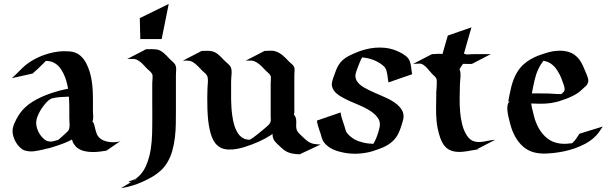

<svg xmlns="http://www.w3.org/2000/svg" viewBox="-20 -755 3072 967"><path d="M39.6 -361.3Q49.6 -369.6 58.7 -378.8Q67.9 -387.9 77 -397.1Q86.2 -406.2 95.5 -415.2Q104.7 -424.1 115 -431.9Q133.1 -445.8 155.6 -457.8Q178.2 -469.7 202.8 -478.4Q227.3 -487.1 252.3 -491.9Q277.3 -496.8 300.5 -497.1Q316.2 -497.3 332 -496.1Q347.9 -494.9 362.5 -488.5Q374.3 -483.4 383.7 -475.5Q393.1 -467.5 400.6 -457.8Q408.2 -448 414.1 -436.8Q419.9 -425.5 424.3 -414.3Q433.1 -392.1 438 -369.3Q442.9 -346.4 445.1 -323.2Q447.3 -300 447.8 -276.5Q448.2 -252.9 448.2 -229.5Q448.2 -220 448 -210.3Q447.8 -200.7 448.2 -191.2Q449 -178.2 449.5 -165.3Q450 -152.3 445.1 -140.1L448 -141.4Q453.9 -131.3 456.2 -121.1Q458.5 -110.8 460.9 -100.7Q463.4 -90.6 467.2 -80.8Q470.9 -71 479.7 -62Q483.9 -57.9 489.3 -54.1Q494.6 -50.3 500 -48.1Q512.2 -43.2 525.5 -40.8Q538.8 -38.3 552 -38.8Q556.2 -39.1 559.9 -39.2Q563.7 -39.3 567.9 -39.8Q570.1 -40 573.9 -40.8Q577.6 -41.5 580.9 -42Q584.2 -42.5 585.8 -42.6Q587.4 -42.7 585.4 -41.7Q584 -41 582.5 -40.6Q581.1 -40.3 579.6 -39.8L515.9 3.9Q499.8 6.6 481 8.8Q462.2 11 443.1 10.6Q424.1 10.3 406 6.2Q387.9 2.2 373.8 -7.3Q369.6 -10 366.8 -12.3Q364 -14.6 361.8 -17.1Q359.6 -19.5 357.4 -22.5Q355.2 -25.4 352.3 -29.3Q348.6 -34.2 346.4 -40Q344.2 -45.9 342.8 -52.2Q323.5 -42 303.2 -34.1Q283 -26.1 262.9 -19.8Q251.2 -16.1 239 -12.2Q226.8 -8.3 214.6 -6.1Q217 -6.8 215.2 -6.3Q213.4 -5.9 209.7 -4.9Q206.1 -3.9 201.7 -2.9Q197.3 -2 194.8 -1.2L177.7 2.4Q164.1 5.4 149.8 7Q135.5 8.5 121.6 6.6Q113.3 5.6 105.8 3.3Q98.4 1 91.6 -3.7Q80.1 -11.2 70.3 -23.6Q60.5 -35.9 54 -50.2Q47.4 -64.5 44.6 -79.7Q41.7 -95 44.4 -108.6Q46.9 -120.8 51.8 -132.3Q56.6 -143.8 62.3 -154.5Q70.8 -170.7 81.3 -185.4Q91.8 -200.2 105 -212.6Q121.1 -228.5 142.7 -241.9Q164.3 -255.4 187.9 -266.1Q211.4 -276.9 235.6 -285Q259.8 -293.2 281.2 -298.8Q291.5 -301.5 301.9 -303.8Q312.3 -306.2 322.8 -308.1Q319.6 -328.1 314 -347.5Q308.3 -366.9 299.3 -385.5Q293.9 -396.2 287.5 -406Q281 -415.8 272.8 -423.8Q264.6 -431.9 254.6 -437.6Q244.6 -443.4 232.7 -446Q227.3 -447.3 221.9 -447.6Q216.6 -448 210.9 -448.2Q207.5 -444.8 204.3 -441.5Q201.2 -438.2 197.8 -434.8Q184.6 -421.6 171.4 -409.1Q158.2 -396.5 143.8 -384.5ZM329.1 -188.2Q329.1 -208 328.9 -228.1Q328.6 -248.3 327.1 -268.3Q304.9 -267.8 283.1 -266.1Q261.2 -264.4 239.5 -259Q235.8 -256.8 233 -255.1Q230.2 -253.4 227.7 -251.7Q225.1 -250 222.5 -247.7Q220 -245.4 216.8 -242.2Q208.3 -233.6 199 -221.6Q189.7 -209.5 181.9 -195.8Q174.1 -182.1 168.6 -168Q163.1 -153.8 162.4 -141.4Q161.6 -129.6 164.2 -118Q166.7 -106.4 171.6 -95.5Q176.5 -84.5 183.5 -74.7Q190.4 -64.9 199 -57.1Q202.1 -54.4 206.7 -50.9Q211.2 -47.4 215.3 -45.7Q222.9 -43 229.4 -42.4Q235.8 -41.7 243.7 -42.7Q253.4 -44.7 260.7 -46.9L263.7 -47.9Q264.4 -48.1 265.5 -48.3Q266.6 -48.6 267.8 -48.8Q269.8 -49.3 270.4 -49.6Q271 -49.8 269.8 -49.3H270.3Q272.2 -50.5 273.9 -51.6Q275.6 -52.7 277.3 -54Q286.1 -61 294.6 -69Q303 -76.9 311.5 -84.5L322.5 -95Q323 -95.9 324.1 -97.4Q325.2 -98.9 326.2 -100.6Q328.6 -106 329.3 -110.8Q330.8 -119.4 330.4 -127.8Q330.1 -136.2 329.6 -144.8Q328.9 -155.8 329 -166.5Q329.1 -177.2 329.1 -188.2ZM327.9 -101.3 327.6 -101.1Q327.9 -101.1 327.9 -101.3Z M713.1 -505.6 704.3 -504.4Q704.6 -504.4 705.6 -504.9Q707.5 -505.1 709.7 -505.4Q711.9 -505.6 714.1 -506.1L715.8 -507.1Q716.3 -507.1 717.3 -507.1Q718.3 -507.1 719.2 -507.1Q720.2 -507.1 720.7 -507.1Q721.2 -507.1 720.7 -507.1Q722.2 -507.1 723.5 -507.2Q724.9 -507.3 726.3 -507.3Q736.6 -507.3 746.6 -507.4Q756.6 -507.6 766.6 -506.3Q777.6 -504.9 786.6 -500.1Q795.7 -495.4 803.7 -488.8Q811.8 -482.2 819 -474.5Q826.2 -466.8 833.3 -459.5Q838.1 -454.3 843.8 -449.7Q849.4 -445.1 854.2 -439.9Q861.6 -432.6 864.3 -425.3Q866.9 -418 867.3 -410.3Q867.7 -402.6 866.8 -394.4Q866 -386.2 866 -377V-199Q866 -166.7 865.5 -132.2Q865 -97.7 861 -63.2Q856.9 -28.8 847.9 3.9Q838.9 36.6 821.5 65.2Q808.3 86.7 790 103.6Q771.7 120.6 750 133.5Q732.2 144 712.6 153.6Q693.1 163.1 672.7 170.8Q652.3 178.5 631.3 184Q610.4 189.5 589.6 192.4L644.5 159.9Q641.1 161.9 637.6 162.6Q634 163.3 630.4 162.8Q626.7 162.1 627.8 160.8Q628.9 159.4 632.7 157.7Q636.5 156 642.1 154.1Q647.7 152.1 653.1 149.9Q647.9 151.4 649.8 150.8Q651.6 150.1 656 148.7Q657.5 148.2 658.8 147.5Q660.2 146.7 661.4 146.2Q660.6 146.2 660.2 146.5Q659.2 146.7 659.8 146.5Q660.4 146.2 661.9 146L664.3 144.5Q670.2 140.6 675.5 135.9Q680.9 131.1 685.8 126Q694.8 116.2 701.9 105.1Q709 94 714.5 82Q720 70.1 724.2 57.5Q728.5 44.9 731.7 32.5Q736.6 13.7 739.5 -5.5Q742.4 -24.7 744 -43.9Q745.6 -63.2 746.1 -82.6Q746.6 -102.1 746.8 -121.3Q747.3 -148.7 747.1 -175.7Q746.8 -202.6 746.8 -230V-335.7Q746.8 -340.1 747.4 -346.7Q748 -353.3 748.4 -360Q748.8 -366.7 748.4 -372.7Q748 -378.7 746.1 -382.3Q741.7 -390.4 735 -396.2Q728.3 -402.1 721.7 -408.2Q717.3 -412.4 713.4 -416.9Q709.5 -421.4 705.3 -425.5Q700.4 -430.9 695.3 -435.8Q690.2 -440.7 684.6 -444.9Q679 -449.2 672.7 -452.4Q666.5 -455.6 659.2 -457.3L651.6 -458.3H631.6Q630.4 -458.3 628.2 -458Q626 -457.8 625.2 -458Q624 -457.8 623 -457.9Q622.1 -458 621.1 -458ZM829.8 -735.1 794.2 -558.3H686.5L684.1 -663.8ZM665.3 146.2Q660.6 148.9 656.4 152.2Q652.1 155.5 647.5 158.2L670.7 144.8H670.4Q668.9 145.3 667.7 145.5Q666.5 145.8 665.3 146.2ZM677.2 143.6Q678 143.3 677.4 143.4Q676.8 143.6 675.5 143.8Q676 143.8 676.4 143.7Q676.8 143.6 677.2 143.6Z M993.2 -497.1 984.4 -495.8Q984.6 -495.8 985.6 -496.3Q987.5 -496.6 989.7 -496.8Q991.9 -497.1 994.1 -497.6L995.8 -498.5Q996.3 -498.5 997.3 -498.5Q998.3 -498.5 999.3 -498.5Q1000.2 -498.5 1000.7 -498.5Q1001.2 -498.5 1000.7 -498.5Q1002 -498.5 1003.4 -498.7Q1004.9 -498.8 1006.1 -498.8Q1016.1 -499 1026 -499.1Q1035.9 -499.3 1045.7 -497.3Q1054.9 -495.6 1063.2 -491.2Q1071.5 -486.8 1078.9 -480.8Q1086.2 -474.9 1092.9 -468Q1099.6 -461.2 1105.7 -454.8Q1110.8 -449.5 1116.1 -444.7Q1121.3 -439.9 1126.7 -435.1Q1131.6 -430.7 1136.2 -425.8Q1140.9 -420.9 1143.1 -414.6Q1145.3 -408.7 1146 -402.2Q1146.7 -395.8 1146.6 -389.3Q1146.5 -382.8 1145.9 -376.3Q1145.3 -369.9 1144.8 -363.8Q1144 -353.5 1144 -343.3Q1144 -333 1144 -322.5Q1144 -315.9 1144 -307Q1144 -298.1 1144 -288.8Q1144 -279.5 1144 -270.6Q1144 -261.7 1144 -255.1Q1144.5 -234.9 1145.5 -215.3Q1146 -205.8 1147.1 -195.2Q1148.2 -184.6 1149.4 -175.8Q1151.1 -163.1 1153.9 -148.7Q1156.7 -134.3 1161.3 -120.4Q1165.8 -106.4 1172.4 -93.8Q1179 -81.1 1188.2 -71.4Q1197.5 -61.8 1210 -56.4Q1222.4 -51 1238.8 -51.5Q1257.8 -63 1274.5 -76.7Q1291.3 -90.3 1308.1 -104.2Q1314.2 -109.4 1320.3 -114.5Q1326.4 -119.6 1332 -125.2L1335 -128.4L1337.6 -132.1Q1338.4 -133.3 1339.1 -134.2Q1339.8 -135 1340.3 -136.2Q1342.5 -140.1 1343.3 -144.3Q1344 -148.4 1344 -152.8Q1344 -157.2 1343.6 -161.5Q1343.3 -165.8 1343.3 -169.9V-336.2Q1343.3 -342.5 1344.1 -349Q1345 -355.5 1344.5 -361.8Q1344.5 -366 1343.8 -370.1Q1343.8 -370.6 1343.5 -371.1Q1342.5 -372.1 1342.2 -373.5Q1341.8 -375 1341.3 -376.2Q1340.6 -377.7 1338.5 -380.1Q1336.4 -382.6 1335.7 -383.3Q1331.3 -388.2 1326.2 -392.2Q1321 -396.2 1316.7 -401.1Q1308.3 -409.9 1299.8 -418.7Q1291.3 -427.5 1281.5 -434.6Q1277.3 -437.7 1272.9 -440.6Q1268.6 -443.4 1263.7 -445.3Q1262 -446 1260.4 -446.7Q1258.8 -447.3 1257.1 -447.8Q1255.1 -448.2 1252 -448.7Q1248.8 -449.2 1248.5 -449.7L1246.6 -450Q1239.3 -450.2 1231.9 -449.8Q1224.6 -449.5 1217.5 -449.5L1312.3 -498.5Q1325 -498.5 1337.9 -499.5Q1350.8 -500.5 1363.3 -497.6Q1374.3 -494.9 1384 -489.5Q1393.8 -484.1 1402.5 -477.2Q1411.1 -470.2 1419.1 -462.2Q1427 -454.1 1434.3 -446.3Q1438 -442.4 1442.6 -438.6Q1447.3 -434.8 1451.5 -430.8Q1455.8 -426.8 1459 -422Q1462.2 -417.2 1462.9 -411.4Q1464.1 -402.8 1463.3 -394.4Q1462.4 -386 1462.4 -377.4V-211.2Q1462.4 -202.4 1462.6 -194.1Q1462.9 -185.8 1460 -177.5L1460.4 -177.7Q1467.8 -169.4 1470 -160.6Q1472.2 -151.9 1472.2 -142.7Q1472.2 -133.5 1471.7 -124Q1471.2 -114.5 1473.4 -105Q1474.6 -99.4 1477.3 -94.8Q1480 -90.3 1483.4 -86.3Q1486.8 -82.3 1490.7 -78.6Q1494.6 -75 1498.5 -71.3Q1507.3 -63.2 1516 -54.9Q1524.7 -46.6 1534.9 -40.3Q1548.6 -32 1564 -29.8Q1579.3 -27.6 1594.7 -27.1L1489.5 22Q1480.2 21.7 1471.1 21Q1461.9 20.3 1453 18.6Q1444.1 16.8 1435.4 13.8Q1426.8 10.7 1418.7 5.9Q1407.7 -0.7 1398.9 -9.2Q1390.1 -17.6 1380.9 -26.1Q1376.5 -30.3 1372.2 -34.4Q1367.9 -38.6 1364.4 -43Q1360.8 -47.4 1358.3 -52.4Q1355.7 -57.4 1354.2 -63.7Q1353.3 -67.9 1353 -72Q1352.8 -76.2 1352.8 -80.3L1341.3 -72.8Q1311.5 -54 1281.2 -40.6Q1251 -27.3 1217.3 -16.4Q1196.5 -9.5 1173.7 -5.1Q1150.9 -0.7 1128.7 -2Q1106.2 -3.2 1090.7 -11.6Q1075.2 -20 1064.6 -33.4Q1054 -46.9 1047.4 -64.2Q1040.8 -81.5 1036.4 -101.1Q1031 -124.3 1028.3 -151Q1025.6 -177.7 1024.7 -205.3Q1023.7 -232.9 1023.9 -259.9Q1024.2 -286.9 1024.9 -310.3Q1025.4 -323 1026.6 -335.4Q1027.8 -347.9 1026.6 -360.4Q1025.9 -367.4 1023.2 -372.8Q1020.5 -378.2 1016.5 -382.6Q1012.5 -387 1007.6 -391Q1002.7 -395 998 -399.7Q992.4 -405.3 987.3 -410.9Q982.2 -416.5 976.6 -421.9Q970.9 -427.2 965.1 -432.4Q959.2 -437.5 952.6 -441.4Q944.8 -446.3 937.5 -447.9Q930.2 -449.5 921.1 -450Q918.2 -450 916.5 -449.8Q914.8 -449.7 911.4 -449.7Q909.9 -449.5 907.2 -449.3Q904.5 -449.2 905 -449.5H901.1Z M1695.1 -188.7Q1697.8 -170.4 1703.6 -153.4Q1709.5 -136.5 1715.1 -118.9Q1718 -109.9 1720.5 -100.2Q1722.9 -90.6 1729.2 -83.3Q1737.8 -73.5 1746.7 -66.2Q1755.6 -58.8 1765.4 -53.3Q1775.1 -47.9 1786.1 -43.8Q1797.1 -39.8 1809.6 -36.9Q1822 -33.9 1834.6 -32.5Q1847.2 -31 1860.1 -30.5Q1863.5 -35.9 1866.5 -41.6Q1869.4 -47.4 1872.1 -53.2Q1876.2 -62 1879.4 -71Q1882.6 -80.1 1885.3 -89.4Q1888.2 -99.1 1890.5 -108.2Q1892.8 -117.2 1893.2 -125.9Q1893.6 -134.5 1891.4 -143.2Q1889.2 -151.9 1883.1 -160.9Q1878.4 -168 1872.6 -174.1Q1866.7 -180.2 1860.1 -185.5Q1853.5 -190.9 1846.4 -195.6Q1839.4 -200.2 1832 -204.3Q1817.6 -212.6 1802.7 -219.4Q1787.8 -226.1 1772.7 -232.5Q1757.6 -239 1742.4 -245.5Q1727.3 -252 1712.9 -259.8Q1703.6 -264.9 1694.1 -270.5Q1684.6 -276.1 1676.3 -283.2Q1668 -290.3 1661.7 -298.8Q1655.5 -307.4 1652.6 -318.4Q1650.9 -325 1651.2 -331.5Q1651.6 -338.1 1653.1 -344.6Q1654.5 -351.1 1656.7 -357.4Q1658.9 -363.8 1661.1 -370.1Q1667 -387.7 1672.9 -402.5Q1678.7 -417.2 1686.9 -429.9Q1695.1 -442.6 1706.7 -453.1Q1718.3 -463.6 1735.6 -472.9Q1744.1 -477.3 1752.8 -481.2Q1761.5 -485.1 1770 -488.8Q1793.7 -499 1819 -505.7Q1844.2 -512.5 1869.9 -514.6Q1895.5 -516.8 1921 -513.9Q1946.5 -511 1971.2 -501.7Q1979.2 -498.8 1988.3 -494.5Q1997.3 -490.2 2006.1 -485.1Q2014.9 -480 2022.7 -474Q2030.5 -468 2035.6 -461.4Q2041.7 -453.6 2044.9 -443.6Q2048.1 -433.6 2049.8 -422.7Q2051.5 -411.9 2052.6 -401.1Q2053.7 -390.4 2055.7 -381.1Q2025.9 -370.8 1996.2 -360.6Q1966.6 -350.3 1936.5 -339.8Q1934.6 -348.4 1933.5 -358.8Q1932.4 -369.1 1930.8 -379.5Q1929.2 -389.9 1926.3 -399.5Q1923.3 -409.2 1918 -416.3Q1916.3 -418.5 1913.3 -421.1Q1910.4 -423.8 1907.3 -426.3Q1904.3 -428.7 1901.7 -430.7Q1899.2 -432.6 1898.2 -433.3Q1893.6 -436.5 1888.9 -439.3Q1884.3 -442.1 1879.4 -444.6Q1874.3 -447.3 1869 -449.6Q1863.8 -451.9 1858.2 -453.9Q1844.5 -459 1831.4 -461.8Q1818.4 -464.6 1803.7 -465.8Q1796.4 -452.9 1791.3 -439.7Q1786.1 -426.5 1780.8 -412.8Q1779.1 -407.7 1777 -402.2Q1774.9 -396.7 1773.2 -391Q1771.5 -385.3 1770.5 -379.5Q1769.5 -373.8 1770.3 -368.2Q1771.7 -355.2 1778.6 -345.1Q1785.4 -335 1795.2 -327Q1804.9 -319.1 1816.2 -312.9Q1827.4 -306.6 1837.9 -301.3Q1853.8 -293.2 1870.4 -286.3Q1887 -279.3 1903.3 -272.2Q1919.7 -265.1 1935.7 -257.2Q1951.7 -249.3 1966.6 -239Q1974.1 -233.9 1981.3 -227.7Q1988.5 -221.4 1994.6 -214.4Q2000.7 -207.3 2005.1 -199Q2009.5 -190.7 2011.5 -181.4Q2014.2 -168.2 2011.2 -155.6Q2008.3 -143.1 2004.4 -130.6Q2000.2 -116.9 1995.4 -103.8Q1990.5 -90.6 1983.9 -77.9Q1976.8 -64.5 1967.2 -53.6Q1957.5 -42.7 1945.9 -33.9Q1934.3 -25.1 1921.1 -18.4Q1908 -11.7 1894 -6.6Q1893.6 -6.6 1888.1 -4.5Q1882.6 -2.4 1875.2 0.1Q1867.9 2.7 1860.2 5.2Q1852.5 7.8 1847.7 9Q1814.7 17.6 1780.6 19Q1746.6 20.5 1713.1 14.2Q1700.7 11.7 1688.6 8.5Q1676.5 5.4 1665 0.7Q1653.6 -3.9 1642.9 -10.4Q1632.3 -16.8 1623 -25.6Q1614.7 -33.4 1609.6 -41.1Q1604.5 -48.8 1601.1 -59.6L1597.2 -72.5Q1596.7 -74.2 1596.1 -76.4Q1595.5 -78.6 1595.9 -78.1L1595 -80.8Q1593.8 -85 1592.2 -89.1Q1590.6 -93.3 1589.1 -97.4Q1585 -109.9 1581.4 -122.1Q1577.9 -134.3 1575.9 -147.5ZM1597.4 -73.5Q1597.7 -73 1597.5 -73.6Q1597.4 -74.2 1597.2 -74.7Q1597.2 -74.5 1597.3 -74.2Q1597.4 -74 1597.4 -73.5Z M2155.3 -482.2Q2168.5 -482.2 2181.9 -483.6Q2195.3 -485.1 2208.5 -482.9Q2215.1 -506.3 2221.8 -529.4Q2228.5 -552.5 2235.4 -575.9Q2265.4 -586.4 2295 -596.7Q2324.7 -606.9 2354.5 -617.2Q2345 -583.7 2335.3 -550.8Q2325.7 -517.8 2316.4 -484.4Q2318.6 -484.1 2320.7 -483.6Q2322.8 -483.2 2325 -482.7Q2327.4 -481.9 2328.9 -480.7Q2359.6 -482.7 2390.1 -482.4Q2420.7 -482.2 2451.4 -482.2L2356.7 -433.1Q2345.5 -433.1 2334.4 -433.1Q2323.2 -433.1 2312 -433.3Q2306.9 -426.3 2302.1 -419.3Q2297.4 -412.4 2294.4 -406.2L2295.4 -403.8Q2298.6 -395.3 2299.2 -386.2Q2299.8 -377.2 2299.3 -368Q2298.8 -358.9 2297.7 -349.7Q2296.6 -340.6 2296.4 -331.8Q2295.7 -295.4 2295 -259.3Q2294.4 -223.1 2297.9 -187Q2299.1 -173.8 2301.3 -160Q2303.5 -146.2 2306.8 -132.6Q2310.1 -118.9 2314.8 -105.8Q2319.6 -92.8 2326.2 -81.1Q2331.8 -70.8 2340.3 -60.9Q2348.9 -51 2359.9 -46.1Q2373 -40.5 2386.1 -39.8Q2399.2 -39.1 2413.1 -41.3Q2428.2 -44.2 2443.4 -47Q2458.5 -49.8 2473.9 -51L2379.9 -2.2Q2382.3 -2.7 2384.9 -3.3Q2387.5 -3.9 2389.3 -4.2Q2391.1 -4.4 2391.8 -4.3Q2392.6 -4.2 2391.4 -3.2Q2391.1 -3.2 2386.5 -2.4Q2381.8 -1.7 2375.9 -0.7Q2369.9 0.2 2364 1.1Q2358.2 2 2355.7 2.4Q2344.7 4.6 2332.8 6.6Q2320.8 8.5 2308.6 9.5Q2296.4 10.5 2284.4 9.9Q2272.5 9.3 2261.1 6.3Q2249.8 3.4 2239.6 -2.3Q2229.5 -8.1 2221.2 -17.6Q2213.4 -26.4 2207.8 -36.9Q2202.1 -47.4 2198 -58.5Q2193.8 -69.6 2190.8 -81.2Q2187.7 -92.8 2185.3 -103.8Q2181.2 -122.3 2179.2 -141.1Q2177.2 -159.9 2176.6 -178.7Q2176 -197.5 2176.3 -216.4Q2176.5 -235.4 2177 -254.2Q2177.2 -263.4 2177.1 -272.5Q2177 -281.5 2177.2 -290.5Q2177.7 -302.2 2179 -313.8Q2180.2 -325.4 2179.9 -337.2Q2179.7 -342.8 2179.6 -349.1Q2179.4 -355.5 2177 -360.4Q2173.6 -366.9 2168.1 -371.6Q2162.6 -376.2 2157.7 -381.3Q2151.4 -388.2 2145.5 -395.3Q2139.6 -402.3 2133.5 -409.2Q2128.7 -414.8 2123.3 -419.8Q2117.9 -424.8 2111.8 -428.7Q2109.4 -430.2 2107.4 -431.3Q2105.5 -432.4 2102.8 -433.3Q2101.8 -433.8 2100.1 -434.2Q2098.4 -434.6 2099.4 -434.6Q2101.6 -434.3 2103.8 -433.8Q2106 -433.3 2108.2 -432.9L2104.5 -433.6Q2101.8 -434.1 2099.2 -434.2Q2096.7 -434.3 2094 -434.6Q2085.4 -434.8 2077.1 -434Q2068.8 -433.1 2060.5 -433.1ZM2375 -1.5Q2376 -1.5 2376.5 -1.7Q2375.5 -1.5 2375 -1.5Q2374.5 -1.5 2375 -1.5Z M2535.2 -203.6Q2534.4 -216.1 2536.7 -226.9Q2539.1 -237.8 2547.6 -245.4L2539.6 -242.7Q2543.2 -261.7 2546.9 -281.1Q2550.5 -300.5 2555.5 -319.6Q2560.5 -338.6 2567.6 -356.8Q2574.7 -375 2585 -391.8Q2598.4 -413.8 2615.7 -429.7Q2633.1 -445.6 2653.4 -457.2Q2673.8 -468.8 2696.4 -476.9Q2719 -485.1 2742.9 -491.9Q2754.2 -495.1 2766.5 -497.1Q2778.8 -499 2791.3 -499.5Q2803.7 -500 2816 -498.9Q2828.4 -497.8 2839.8 -494.6Q2860.1 -489 2874.1 -478.6Q2888.2 -468.3 2898.3 -454.3Q2908.4 -440.4 2915.9 -424Q2923.3 -407.5 2930.4 -389.9Q2932.6 -384.5 2935.2 -378.5Q2937.7 -372.6 2939.7 -366.3Q2941.7 -360.1 2942.6 -353.8Q2943.6 -347.4 2942.1 -341.6Q2939.5 -330.6 2931.8 -322.9Q2924.1 -315.2 2915.8 -308.3Q2910.2 -303.5 2904.4 -298Q2898.7 -292.5 2892.6 -288.3Q2879.4 -279.3 2864.9 -272Q2850.3 -264.6 2835.4 -259Q2831.1 -257.3 2824.3 -255Q2817.6 -252.7 2810.3 -250.1Q2803 -247.6 2795.7 -245.2Q2788.3 -242.9 2782.2 -241.5Q2755.1 -234.6 2727.9 -233.3Q2700.7 -231.9 2672.9 -233.2L2655.3 -233.9Q2656.5 -223.9 2658.6 -214.2Q2660.6 -204.6 2663.3 -195.3Q2666 -185.3 2668.1 -175.5Q2670.2 -165.8 2673.3 -156Q2678.5 -139.9 2685.9 -123.8Q2693.4 -107.7 2703.5 -93.3Q2713.6 -78.9 2726.3 -66.8Q2739 -54.7 2754.4 -46.4Q2766.8 -39.8 2780 -36.3Q2793.2 -32.7 2806.8 -31.5Q2820.3 -30.3 2834.1 -31Q2847.9 -31.7 2861.6 -33.7Q2873 -43.9 2881.7 -56.3Q2890.4 -68.6 2898.4 -81.5Q2928 -90.8 2957.2 -99.7Q2986.3 -108.6 3015.9 -117.7Q3006.1 -102.1 2995.6 -87.9Q2985.1 -73.7 2971.2 -61.3Q2951.4 -43.7 2926.9 -30.6Q2902.3 -17.6 2875.6 -8.2Q2848.9 1.2 2821.3 7Q2793.7 12.7 2767.8 15.6Q2752 17.3 2735.5 18.2Q2719 19 2702.8 17.8Q2686.5 16.6 2670.8 12.7Q2655 8.8 2640.4 1Q2625.7 -6.8 2613.9 -17.3Q2602.1 -27.8 2592.3 -40.3Q2582.5 -52.7 2574.8 -66.8Q2567.1 -80.8 2561 -95.7Q2557.6 -104.2 2554.9 -112.9Q2552.2 -121.6 2549.8 -130.4Q2544.9 -148.4 2540.6 -166.9Q2536.4 -185.3 2535.2 -203.6ZM2691.9 -408.2Q2684.8 -393.8 2679.9 -378.4Q2675 -363 2671.4 -347.4Q2667.7 -331.8 2664.7 -315.9Q2661.6 -300 2658.7 -284.4Q2672.4 -285.2 2685.7 -284.8Q2699 -284.4 2711.9 -284.4Q2721.4 -284.4 2730.8 -284.3Q2740.2 -284.2 2749.8 -283.7Q2764.2 -283 2778.3 -281.9Q2792.5 -280.8 2806.9 -281.2L2817.9 -291L2820.3 -294.2Q2821.5 -296.1 2822 -297.1Q2822.5 -298.1 2823 -300.3Q2824.2 -306.2 2823.2 -312.4Q2822.3 -318.6 2820.3 -324.2Q2814.7 -341.8 2807.9 -359.1Q2801 -376.5 2791.7 -392.1Q2785.6 -402.6 2778.2 -412.1Q2770.8 -421.6 2761.7 -429.1Q2752.7 -436.5 2741.9 -441.5Q2731.2 -446.5 2718.5 -448.5Q2717.5 -448.5 2717 -448.7L2714.8 -446Q2707.8 -437 2702.3 -427.9Q2696.8 -418.7 2691.9 -408.2ZM2823.5 -297.6Q2823 -296.9 2822.5 -296.3Q2822 -295.7 2821.5 -294.9Q2822.5 -296.1 2823.2 -297.2Q2824 -298.3 2823.5 -297.6ZM2737.3 -467Q2737.1 -467 2736.8 -466.8Q2737.1 -466.8 2737.1 -466.9Q2737.1 -467 2737.3 -467Z"/></svg>

Font: Autopia
Style: Bold
Weight: 700
Designer: Antoine Gelgon
Foundry: Antoine Gelgon
Version: 001.000